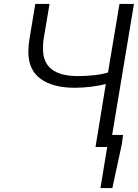

<svg xmlns="http://www.w3.org/2000/svg" viewBox="-20 -742 696 969"><path d="M521 0H462L514 -318Q484 -310 441 -304.5Q398 -299 359 -299Q247 -299 185 -344Q123 -389 123 -481Q123 -510 129 -547L158 -722H230L200 -544Q197 -526 197 -495Q197 -358 373 -358Q414 -358 455 -362.5Q496 -367 525 -376L583 -722H656L546 -61H601L595 -15L547 207H487Z"/></svg>

Font: Nebula Sans Book
Style: Regular
Weight: 400
Italic angle: -9°
Designer: Paul D. Hunt for Adobe (as Source Sans)
Foundry: Nebula Entertainment & Broadcasting LLC
Version: Version 1.010